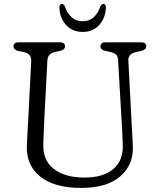

<svg xmlns="http://www.w3.org/2000/svg" viewBox="-20 -908 784 944"><path d="M579.5 -286.5 560.5 -613.5Q559.5 -632 550.2 -640.2Q541 -648.5 522.5 -652.5L498.5 -657.5Q474 -663 474 -680Q474 -700 498 -700H675Q699 -700 699 -680Q699 -663.5 674.5 -657.5L650.5 -652.5Q609.5 -643.5 611 -611.5L628 -287Q629.5 -262.5 630.8 -239Q632 -215.5 633 -190Q637.5 -99 571.8 -41.5Q506 16 379 16Q247.5 16 178.2 -39.5Q109 -95 112 -189.5Q112.5 -205.5 113.8 -230.2Q115 -255 116.5 -280Q118 -305 119 -322.5L133.5 -608.5Q135 -644.5 95 -652.5L71 -657Q46.5 -663 46.5 -680Q46.5 -700 71 -700H275Q299.5 -700 299.5 -680Q299.5 -663.5 274.5 -657.5L250.5 -652.5Q214.5 -644.5 213 -611L198 -324.5Q196 -287 195 -257Q194 -227 193 -200.5Q190 -119.5 244.8 -77.2Q299.5 -35 396 -35Q488.5 -35 537.8 -77.5Q587 -120 583.5 -196.5Q582.5 -228.5 581.5 -248.5Q580.5 -268.5 579.5 -286.5ZM386.5 -803.5Q448 -803.5 473.5 -876.5Q479.5 -888.5 488 -888.5Q501.5 -888.5 500.5 -870Q498 -817 466.8 -784Q435.5 -751 386.5 -751Q337 -751 305.8 -784Q274.5 -817 272 -870Q271 -888.5 285 -888.5Q293 -888.5 299 -876.5Q324.5 -803.5 386.5 -803.5Z"/></svg>

Font: Fraunces 9pt S100 Light
Style: Regular
Weight: 300
Version: Version 1.000; ttfautohint (v1.8.3)